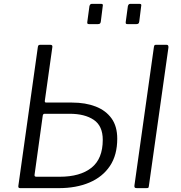

<svg xmlns="http://www.w3.org/2000/svg" viewBox="-20 -974 937 994"><path d="M512 -943 502 -863Q501 -855 497.5 -852Q494 -849 485 -849H443Q435 -849 433 -851.5Q431 -854 432 -861L443 -942Q446 -954 455 -954H504Q515 -954 512 -943ZM711 -943 701 -863Q700 -855 696.5 -852Q693 -849 684 -849H642Q634 -849 632 -851.5Q630 -854 631 -861L642 -942Q645 -954 654 -954H703Q714 -954 711 -943ZM84 0Q73 0 75 -12L176 -731Q177 -737 179.5 -739.5Q182 -742 188 -742H241Q253 -742 251 -730L212 -452Q211 -443 219 -443H353Q423 -443 475.5 -422.5Q528 -402 557.5 -361Q587 -320 587 -256Q587 -171 549 -114.5Q511 -58 443 -29Q375 0 284 0ZM168 -59H289Q395 -59 453.5 -105.5Q512 -152 512 -250Q512 -322 465.5 -353.5Q419 -385 340 -385H211Q202 -385 201 -373L159 -70Q157 -59 168 -59ZM689 0Q680 0 677.5 -3.5Q675 -7 676 -14L777 -732Q779 -739 780.5 -740.5Q782 -742 788 -742H843Q853 -742 852 -728L751 -13Q750 -4 748 -2Q746 0 736 0Z"/></svg>

Font: Libre Franklin Light
Style: Italic
Weight: 300
Italic angle: -8°
Designer: Pablo Impallari, Rodrigo Fuenzalida, Nhung Nguyen
Foundry: Impallari Type
Version: Version 3.000